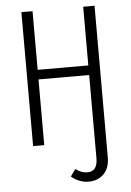

<svg xmlns="http://www.w3.org/2000/svg" viewBox="-59 -729 667 978"><g transform="rotate(-5 274.0 -240.0)"><path d="M462 -685V89Q462 145 432 175Q402 205 355 205Q306 205 266 171L292 135Q321 157 352 157Q404 157 404 90V-336H145V0H88V-685H145V-385H404V-685Z"/></g></svg>

Font: Fira Sans Extra Condensed Light
Style: Regular
Weight: 300
Width: 1
Designer: Carrois Corporate & Edenspiekermann AG
Foundry: Carrois Corporate GbR & Edenspiekermann AG
Version: Version 4.203